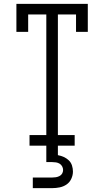

<svg xmlns="http://www.w3.org/2000/svg" viewBox="-20 -755 540 995"><path d="M133 0V-55H220V-680H126V-590H65V-735H435V-590H374V-680H280V-55H367V0ZM150 220V165H250Q260 165 269.5 163.5Q279 162 288 157.5Q297 153 302 144.5Q307 136 307 126Q307 116 302 107Q297 98 288.5 93Q280 88 270 86.5Q260 85 250 85H220V0H280V49Q296 52 310.5 58.5Q325 65 336.5 76Q348 87 353 102.5Q358 118 358 134Q358 153 349.5 171.5Q341 190 325 201Q309 212 289.5 216Q270 220 250 220Z"/></svg>

Font: Iosevka Curly Slab Light
Style: Regular
Weight: 300
Monospace: yes
Designer: Belleve Invis
Foundry: Belleve Invis
Version: Version 22.1.2; ttfautohint (v1.8.4)